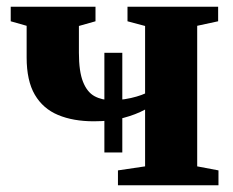

<svg xmlns="http://www.w3.org/2000/svg" viewBox="-20 -553 696 573"><path d="M332 0V-44.5L413 -56.5V-226Q385.5 -211 347.8 -201Q310 -191 260 -191Q198.5 -191 153.5 -209.8Q108.5 -228.5 84 -270.2Q59.5 -312 59.5 -381.5V-476L12 -489.5V-533H265V-489.5L215.5 -475.5V-395.5Q215.5 -339.5 227.8 -308.8Q240 -278 262 -266Q284 -254 314 -254Q333 -254 352.2 -257Q371.5 -260 387.5 -264.8Q403.5 -269.5 413 -274V-475.5L360.5 -489.5V-533H631V-489.5L568.5 -476V-56.5L632 -44.5V0ZM291.5 -98V-395.5H345V-98Z"/></svg>

Font: Merriweather 72pt ExtraBold
Style: Regular
Weight: 800
Version: Version 2.100